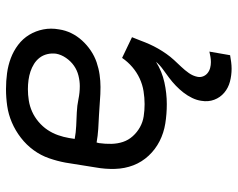

<svg xmlns="http://www.w3.org/2000/svg" viewBox="-96 -472 792 640"><g transform="rotate(-90 300.0 -152.0)"><path d="M391 224Q369 224 348 218.5Q327 213 311 199.5Q295 186 287.5 166Q280 146 284 123Q286 108 293.5 92.5Q301 77 311.5 63.5Q322 50 334.5 38Q347 26 361 15.5Q375 5 389 -5Q403 -15 414 -28Q382 -8 345.5 0Q309 8 273 8Q240 8 208.5 3Q177 -2 149.5 -16Q122 -30 101 -52.5Q80 -75 69 -103.5Q58 -132 57 -164.5Q56 -197 62 -230L78 -330Q83 -357 92.5 -384.5Q102 -412 119.5 -436Q137 -460 161 -478.5Q185 -497 212 -508.5Q239 -520 267 -524Q295 -528 323 -528Q350 -528 376 -524.5Q402 -521 426 -512Q450 -503 470.5 -487.5Q491 -472 504 -450.5Q517 -429 522 -403.5Q527 -378 522 -351Q519 -330 509.5 -310.5Q500 -291 485 -274.5Q470 -258 451.5 -245.5Q433 -233 412.5 -226Q392 -219 371 -216Q350 -213 330 -213Q306 -213 283 -215Q260 -217 237 -218Q214 -219 190.5 -220.5Q167 -222 145 -226L143 -218Q140 -197 140.5 -176.5Q141 -156 147 -138Q153 -120 166 -105.5Q179 -91 196 -81.5Q213 -72 232.5 -69Q252 -66 273 -66Q294 -66 316 -69.5Q338 -73 358.5 -82.5Q379 -92 396.5 -107Q414 -122 427 -141L496 -108Q490 -94 484.5 -79Q479 -64 472.5 -49.5Q466 -35 458 -21Q450 -7 440.5 6.5Q431 20 420 32Q409 44 397.5 56Q386 68 376.5 81.5Q367 95 364 110Q362 120 365.5 129Q369 138 376.5 144Q384 150 393.5 152.5Q403 155 413 155Q422 155 430.5 153.5Q439 152 448 150L436 219Q425 221 413.5 222.5Q402 224 391 224ZM333 -282Q350 -282 368 -286.5Q386 -291 401 -301.5Q416 -312 427 -328Q438 -344 441 -361Q443 -376 439.5 -390.5Q436 -405 427.5 -416Q419 -427 407 -434.5Q395 -442 381.5 -446.5Q368 -451 353 -453Q338 -455 323 -455Q304 -455 285 -452Q266 -449 248 -441Q230 -433 214 -419.5Q198 -406 187 -389.5Q176 -373 169.5 -354.5Q163 -336 160 -318L157 -299Q178 -295 200.5 -294Q223 -293 245.5 -292Q268 -291 289.5 -286.5Q311 -282 333 -282Z"/></g></svg>

Font: Iosevka SS04 Extended
Style: Italic
Weight: 400
Width: 7
Italic angle: -9°
Monospace: yes
Designer: Belleve Invis
Foundry: Belleve Invis
Version: Version 19.0.0; ttfautohint (v1.8.4)